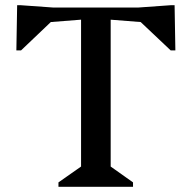

<svg xmlns="http://www.w3.org/2000/svg" viewBox="-20 -719 738 739"><path d="M205 0V-17L292 -78V-682L339 -647L72 -626V-690H625V-626L358 -647L406 -682V-78L492 -17V0ZM43 -525 46 -699H59L185 -690L187 -645L61 -525ZM637 -525 510 -645 512 -690 638 -699H652L655 -525Z"/></svg>

Font: Platypi Light
Style: Regular
Weight: 400
Version: Version 1.200